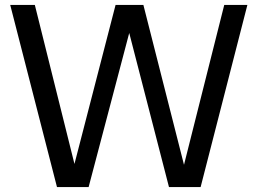

<svg xmlns="http://www.w3.org/2000/svg" viewBox="-20 -760 1046 780"><path d="M211.5 0 21.5 -740H121.5L282.5 -94L449.5 -740H562.5L727.5 -90.5L891 -740H985L795 0H666.5L505 -626L340 0Z"/></svg>

Font: Encode Sans Semi Condensed Medium
Style: Regular
Weight: 500
Width: 4
Designer: Multiple Designers
Foundry: Impallari Type
Version: Version 3.000; ttfautohint (v1.8.3) -l 8 -r 50 -G 200 -x 14 